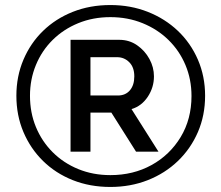

<svg xmlns="http://www.w3.org/2000/svg" viewBox="-20 -735 878 762"><path d="M418 7Q337 7 269 -20Q201 -47 151 -96Q101 -145 73 -211Q45 -277 45 -355Q45 -432 73 -498Q101 -564 151 -612.5Q201 -661 269 -688Q337 -715 418 -715Q498 -715 566.5 -688Q635 -661 686 -612.5Q737 -564 765.5 -498Q794 -432 794 -355Q794 -277 765.5 -211Q737 -145 686 -96Q635 -47 566.5 -20Q498 7 418 7ZM418 -40Q509 -40 581.5 -80Q654 -120 697 -191Q740 -262 740 -354Q740 -420 716 -477Q692 -534 648.5 -576.5Q605 -619 546 -643Q487 -667 418 -667Q349 -667 290.5 -643Q232 -619 189 -576.5Q146 -534 122.5 -477Q99 -420 99 -355Q99 -288 122.5 -231Q146 -174 189 -131Q232 -88 290.5 -64Q349 -40 418 -40ZM260 -577H453Q493 -577 524 -555.5Q555 -534 573 -501Q591 -468 591 -432Q591 -388 566.5 -351Q542 -314 502 -302L609 -133H520L422 -288H339V-133H260ZM448 -356Q478 -356 495.5 -376.5Q513 -397 513 -432Q513 -468 493 -488Q473 -508 445 -508H339V-356Z"/></svg>

Font: Raleway SemiBold
Style: Regular
Weight: 600
Designer: Matt McInerney, Pablo Impallari, Rodrigo Fuenzalida
Foundry: Matt McInerney, Pablo Impallari, Rodrigo Fuenzalida
Version: Version 4.026